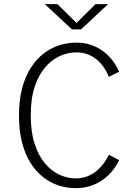

<svg xmlns="http://www.w3.org/2000/svg" viewBox="-20 -916 690 946"><path d="M352.5 11Q309.5 11 268.8 -2.2Q228 -15.5 192.5 -43.2Q157 -71 130.2 -113.5Q103.5 -156 88.5 -214.5Q73.5 -273 73.5 -348Q73.5 -423 89 -481.2Q104.5 -539.5 131.8 -582Q159 -624.5 194.8 -652Q230.5 -679.5 271.8 -692.8Q313 -706 356 -706Q396 -706 429.2 -694.5Q462.5 -683 489 -663Q515.5 -643 535 -617.2Q554.5 -591.5 567 -562.5L516.5 -537.5Q507.5 -560 493.2 -581.5Q479 -603 459.2 -620.2Q439.5 -637.5 413.8 -647.8Q388 -658 355.5 -658Q315 -658 275.2 -640.2Q235.5 -622.5 203 -585Q170.5 -547.5 151 -488.8Q131.5 -430 131.5 -348Q131.5 -266 150.8 -207Q170 -148 202 -110.5Q234 -73 273.2 -55Q312.5 -37 352 -37Q385 -37 411.2 -47.5Q437.5 -58 457.5 -75.2Q477.5 -92.5 492.2 -113Q507 -133.5 516.5 -153.5L567 -127Q555 -101 535.2 -76.2Q515.5 -51.5 488.8 -31.8Q462 -12 427.8 -0.5Q393.5 11 352.5 11ZM201 -895.5H263L357 -803L450.5 -895.5H512.5L379 -771H334.5Z"/></svg>

Font: Trispace Thin ExtraLight
Style: Regular
Weight: 250
Version: Version 1.210